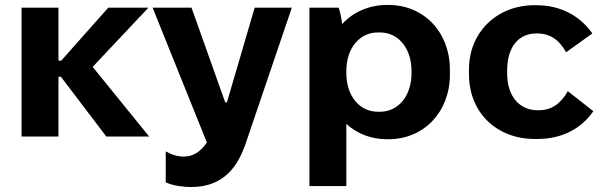

<svg xmlns="http://www.w3.org/2000/svg" viewBox="-20 -551 2435 775"><path d="M67 0H216V-241H226L409 0H582L354 -281L579 -520H417L227 -306H216V-520H67Z M752 204C891 204 943 109 970 33L1158 -520H1008L896 -138H889L753 -520H596L815 24C790 62 758 81 723 81C695 81 672 73 649 60V185C679 199 722 204 752 204Z M1229 200H1378V-51C1420 -12 1477 11 1542 11H1548C1691 11 1796 -99 1796 -250V-270C1796 -421 1691 -531 1548 -531H1542C1469 -531 1405 -502 1361 -454C1359 -475 1353 -503 1347 -520H1229ZM1505 -100C1431 -100 1378 -164 1378 -255V-265C1378 -356 1431 -420 1505 -420H1514C1588 -420 1641 -356 1641 -265V-255C1641 -164 1588 -100 1514 -100Z M2139 10H2148C2249 10 2325 -31 2375 -102L2272 -183C2245 -135 2208 -106 2155 -106H2150C2077 -106 2027 -162 2027 -255V-265C2027 -361 2072 -416 2146 -416H2148C2199 -416 2236 -392 2265 -340L2371 -416C2321 -487 2243 -530 2145 -530H2137C1986 -530 1873 -421 1873 -271V-251C1873 -99 1982 10 2139 10Z"/></svg>

Font: Fixel Display Bold
Style: Bold
Weight: 700
Designer: AlfaBravo + MacPaw
Foundry: Kyrylo Tkachov, Marchela Mozhyna, Serhii Makarenko, Maria Weinstein, Zakhar Kryvoshyya
Version: Version 1.211